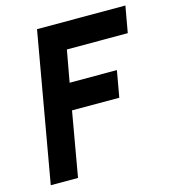

<svg xmlns="http://www.w3.org/2000/svg" viewBox="-105 -786 775 871"><g transform="rotate(-15 282.0 -350.0)"><path d="M149 -700H564L542 -576H256L229 -427H451L429 -303H207L154 0H26Z"/></g></svg>

Font: Cabin
Style: Bold Italic
Weight: 700
Italic angle: -7°
Designer: Pablo Impallari
Foundry: Pablo Impallari. http://www.impallari.com Igino Marini. http://www.ikern.com
Version: Version 2.200